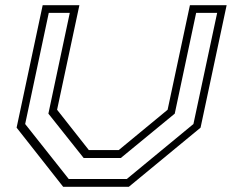

<svg xmlns="http://www.w3.org/2000/svg" viewBox="-20 -720 894 740"><path d="M223.5 0 44 -228 144.5 -700H286L200 -297L322.5 -141.5H437.5L626 -297L712 -700H853.5L753 -228L476.5 0ZM245 -30H468.5L725.5 -242L817 -670.5H736L653.5 -282L445.5 -111H302.5L166.5 -282L249 -670.5H168L77 -242Z"/></svg>

Font: Tourney Expanded Light
Style: Italic
Weight: 300
Width: 7
Italic angle: -12°
Designer: Tyler Finck
Foundry: Etcetera Type Co
Version: Version 1.010; ttfautohint (v1.8.3)